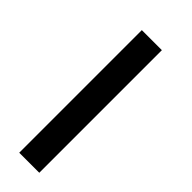

<svg xmlns="http://www.w3.org/2000/svg" viewBox="23 -188 474 474"><g transform="rotate(-45 260.0 49.0)"><path d="M455 14V84H27V14Z"/></g></svg>

Font: TitilliumText22L 400 wt
Style: 400 wt
Weight: 400
Designer: Campivisivi
Foundry: Campivisivi
Version: 1.000